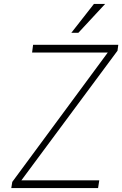

<svg xmlns="http://www.w3.org/2000/svg" viewBox="-20 -949 617 969"><path d="M37 0 42 -31 524 -684H142L147 -723H577L573 -693L88 -39H481L475 0ZM340 -783.5 454 -929H510.5L375.5 -783.5Z"/></svg>

Font: Public Sans Thin Thin
Style: Italic
Weight: 250
Italic angle: -8°
Version: Version 2.001